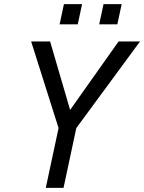

<svg xmlns="http://www.w3.org/2000/svg" viewBox="-20 -911 699 931"><path d="M202 0 264 -290 131 -710H223L320 -378L555 -710H659L350 -290L288 0ZM269 -793 290 -891H378L357 -793ZM461 -793 482 -891H570L549 -793Z"/></svg>

Font: Geist Mono
Style: Italic
Weight: 400
Italic angle: -12°
Monospace: yes
Designer: Basement.studio, Andrés Briganti, Mateo Zaragoza
Foundry: Basement.studio, Vercel, Andrés Briganti, Guido Ferreyra, Mateo Zaragoza
Version: Version 1.500